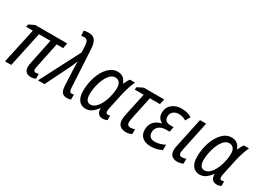

<svg xmlns="http://www.w3.org/2000/svg" viewBox="-23 -1482 3008 2209"><g transform="rotate(30 1480.5 -378.0)"><path d="M288 -77Q288 -103 297 -145L364 -466H212L112 0H29L130 -466H40L47 -500L121 -536H546L532 -466H447L378 -138Q372 -113 372 -93Q372 -63 402 -63Q417 -63 438 -70V-5Q407 9 374 9Q333 9 310.5 -13.5Q288 -36 288 -77Z M766 -101 757 -294Q753 -370 753 -418Q732 -359 712 -321L554 0H467L741 -529L737 -619Q734 -659 721.5 -678Q709 -697 682 -697Q660 -697 642 -691L636 -759Q668 -767 698 -767Q759 -767 784.5 -733Q810 -699 816 -627L844 -116Q846 -88 853.5 -74.5Q861 -61 876 -61Q893 -61 907 -66V1Q884 10 855 10Q810 10 789.5 -16Q769 -42 766 -101Z M977 -156Q977 -253 1007 -343Q1037 -433 1091 -489.5Q1145 -546 1214 -546Q1260 -546 1289.5 -522.5Q1319 -499 1332 -458H1336Q1359 -513 1380 -536H1447Q1430 -502 1411.5 -445.5Q1393 -389 1380 -328L1341 -146Q1333 -112 1333 -91Q1333 -59 1360 -59Q1374 -59 1389 -65V-3Q1379 2 1363 6Q1347 10 1333 10Q1250 10 1252 -83H1249Q1216 -38 1180.5 -14Q1145 10 1102 10Q1044 10 1010.5 -33Q977 -76 977 -156ZM1281 -252Q1299 -321 1299 -380Q1299 -425 1279 -450Q1259 -475 1222 -475Q1175 -475 1138.5 -425Q1102 -375 1081.5 -301Q1061 -227 1061 -160Q1061 -60 1129 -60Q1178 -60 1219 -116Q1260 -172 1281 -252Z M1530 -94Q1530 -131 1542 -179L1603 -465H1483L1490 -500L1564 -536H1834L1819 -465H1685L1623 -173Q1614 -126 1614 -107Q1614 -85 1625 -72.5Q1636 -60 1659 -60Q1682 -60 1716 -72V-7Q1702 1 1680 6Q1658 11 1639 11Q1588 11 1559 -15Q1530 -41 1530 -94Z M1814 -124Q1814 -189 1850.5 -230Q1887 -271 1949 -283V-287Q1921 -300 1904 -326.5Q1887 -353 1887 -390Q1887 -462 1937.5 -504Q1988 -546 2064 -546Q2143 -546 2199 -511L2164 -447Q2145 -460 2120 -468Q2095 -476 2067 -476Q2022 -476 1993.5 -451.5Q1965 -427 1965 -384Q1965 -351 1984.5 -332.5Q2004 -314 2044 -314H2088L2074 -246H2029Q1970 -246 1934 -217.5Q1898 -189 1898 -138Q1898 -101 1919 -80.5Q1940 -60 1984 -60Q2045 -60 2114 -96V-25Q2050 10 1968 10Q1893 10 1853.5 -26Q1814 -62 1814 -124Z M2220 -89Q2220 -115 2230 -158L2310 -536H2392L2311 -153Q2304 -123 2304 -103Q2304 -61 2341 -61Q2364 -61 2397 -72V-7Q2382 0 2360.5 5Q2339 10 2320 10Q2273 10 2246.5 -14.5Q2220 -39 2220 -89Z M2491 -156Q2491 -253 2521 -343Q2551 -433 2605 -489.5Q2659 -546 2728 -546Q2774 -546 2803.5 -522.5Q2833 -499 2846 -458H2850Q2873 -513 2894 -536H2961Q2944 -502 2925.5 -445.5Q2907 -389 2894 -328L2855 -146Q2847 -112 2847 -91Q2847 -59 2874 -59Q2888 -59 2903 -65V-3Q2893 2 2877 6Q2861 10 2847 10Q2764 10 2766 -83H2763Q2730 -38 2694.5 -14Q2659 10 2616 10Q2558 10 2524.5 -33Q2491 -76 2491 -156ZM2795 -252Q2813 -321 2813 -380Q2813 -425 2793 -450Q2773 -475 2736 -475Q2689 -475 2652.5 -425Q2616 -375 2595.5 -301Q2575 -227 2575 -160Q2575 -60 2643 -60Q2692 -60 2733 -116Q2774 -172 2795 -252Z"/></g></svg>

Font: Noto Sans UI Narrow
Style: Italic
Weight: 400
Width: 4
Italic angle: -12°
Designer: Monotype Design Team
Foundry: Monotype Imaging Inc.
Version: Version 1.001